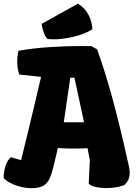

<svg xmlns="http://www.w3.org/2000/svg" viewBox="-30 -1006 736 1037"><path d="M84 -141.1Q131.3 -331.5 191.9 -590.8L74.2 -603.5Q63 -634.3 63 -673.3Q63 -703.1 69.8 -731.4Q140.6 -745.1 233.2 -751.2Q325.7 -757.3 392.1 -757.3Q439.9 -757.3 463.9 -756.8L494.6 -739.3Q576.7 -514.2 661.1 -130.4Q662.1 -126.5 664.8 -114.7Q667.5 -103 668.9 -92.5Q670.4 -82 670.4 -72.8Q670.4 -31.7 641.1 -6.3Q600.1 9.8 542 9.8Q514.6 9.8 486.8 3.9Q459 -2 449.2 -14.2L455.1 -140.1L442.9 -205.6Q411.1 -203.6 368.2 -203.6Q322.3 -203.6 282.2 -206.5L276.4 -180.2Q257.3 -95.2 245.4 -59.6Q233.4 -23.9 210.2 -6.8Q187 10.3 141.1 10.3Q111.3 10.3 81.1 2.7Q50.8 -4.9 26.4 -17.6Q2 -30.3 -10.3 -44.9Q-10.3 -80.1 0.5 -111.8Q11.2 -143.6 29.8 -156.7Q59.6 -147 84 -141.1ZM372.1 -586.4H349.6L314.5 -345.7H423.8ZM194.8 -877 391.1 -986.3Q428.2 -963.9 447.8 -926.3Q467.3 -888.7 468.8 -848.1Q430.7 -822.8 370.1 -808.1Q309.6 -793.5 257.3 -793.5Q244.6 -793.5 226.1 -795.4Q214.4 -808.1 206.3 -830.1Q198.2 -852.1 194.8 -877Z"/></svg>

Font: Kavoon
Style: Regular
Weight: 400
Designer: Viktoriya Grabowska
Foundry: Viktoriya Grabowska
Version: Version 1.004; ttfautohint (v1.4.1)